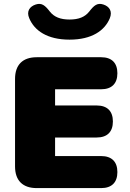

<svg xmlns="http://www.w3.org/2000/svg" viewBox="-20 -963 664 983"><path d="M168 0H498C552 0 581 -29 581 -82C581 -135 552 -164 498 -164H262V-259H475C529 -259 558 -288 558 -341C558 -394 529 -423 475 -423H262V-506H498C552 -506 581 -535 581 -588C581 -641 552 -670 498 -670H168C96 -670 57 -631 57 -559V-111C57 -39 96 0 168 0ZM336 -760C451 -760 516 -807 542 -869C557 -905 540 -930 509 -940C478 -950 461 -935 437 -904C415 -876 383 -863 336 -863C289 -863 257 -876 235 -904C211 -935 194 -950 163 -940C132 -930 114 -905 130 -869C156 -807 221 -760 336 -760Z"/></svg>

Font: SN Pro Black
Style: Regular
Weight: 900
Designer: Tobias Whetton
Foundry: Supernotes
Version: Version 1.001;Glyphs 3.2 (3249)